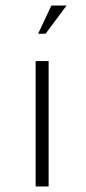

<svg xmlns="http://www.w3.org/2000/svg" viewBox="-20 -675 313 695"><path d="M221 -655 145 -553H118L166 -655ZM156 -454V0H109V-454Z"/></svg>

Font: Tajawal Light
Style: Regular
Weight: 300
Designer: Boutros Fonts
Foundry: Created by Boutros International 2017
Version: Version 1.700